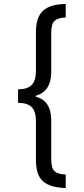

<svg xmlns="http://www.w3.org/2000/svg" viewBox="-20 -812 422 967"><path d="M71 -362Q118 -362 139.5 -384Q161 -406 161 -455V-651Q161 -725 197 -758Q233 -791 311 -792V-724Q274 -723 256 -708Q238 -693 238 -646V-450Q238 -351 160 -330V-325Q238 -305 238 -206V-11Q238 37 256 51.5Q274 66 311 67V135Q233 133 197 101.5Q161 70 161 -5V-201Q161 -251 139.5 -272.5Q118 -294 71 -294Z"/></svg>

Font: Noto Sans Bengali UI ExtraCondensed
Style: Regular
Weight: 400
Width: 2
Designer: Jelle Bosma - Monotype Design Team
Foundry: Monotype Imaging Inc.
Version: Version 2.003